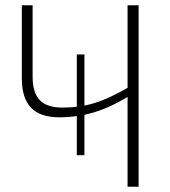

<svg xmlns="http://www.w3.org/2000/svg" viewBox="-20 -710 645 730"><path d="M205 -264Q133 -264 98 -300.5Q63 -337 63 -411V-690H104V-418Q104 -358 131 -329.5Q158 -301 217 -301Q264 -301 303.5 -309Q343 -317 384.5 -335Q426 -353 477 -383L479 -350Q430 -319 383.5 -299.5Q337 -280 293 -272Q249 -264 205 -264ZM272 -120V-503H301V-120ZM465 0V-690H507V0Z"/></svg>

Font: Exo 2 ExtraLight
Style: Regular
Weight: 250
Designer: Natanael Gama
Foundry: Natanael Gama
Version: Version 2.010